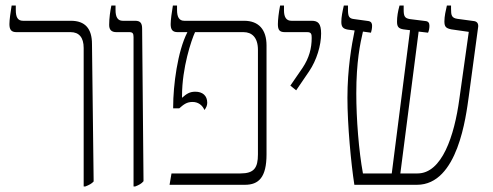

<svg xmlns="http://www.w3.org/2000/svg" viewBox="-20 -667 1780 693"><path d="M282 6H288C301 1 311 -4 318 -12L312 -508C312 -564 287 -592 236 -592H63C44 -592 37 -605 37 -631V-647H22C18 -623 14 -595 14 -580C14 -561 20 -551 39 -551H235C265 -551 282 -532 282 -494Z M462 6H468C481 1 491 -4 498 -13L493 -563C493 -583 487 -592 468 -592H423C405 -592 397 -605 397 -631V-647H382C378 -629 374 -601 374 -577C374 -560 382 -551 400 -551H447C459 -551 462 -546 462 -533Z M592 0H864C914 0 942 -27 942 -110V-503C942 -560 914 -592 861 -592H645C627 -592 619 -605 619 -631V-647H604C600 -623 596 -595 596 -580C596 -561 602 -551 621 -551H656V-550C621 -482 605 -359 605 -281V-276H627C643 -290 654 -299 675 -299C695 -299 710 -288 718 -270C724 -278 728 -286 728 -296C728 -322 711 -336 685 -336C664 -336 653 -328 637 -314V-321C637 -423 671 -523 684 -551H859C889 -551 911 -532 911 -487V-110C911 -61 897 -41 848 -41H599Z M1049 -341 1096 -410C1123 -450 1139 -503 1139 -546C1139 -582 1128 -592 1105 -592H1032C1014 -592 1005 -604 1005 -630V-647H991C986 -622 983 -595 983 -580C983 -560 988 -551 1008 -551H1089C1104 -551 1105 -543 1105 -530C1105 -493 1096 -458 1072 -422L1028 -358Z M1259 0H1485C1633 0 1662 -248 1672 -319L1706 -571C1707 -584 1700 -590 1690 -591L1631 -599C1610 -602 1608 -612 1608 -635V-647H1593C1589 -630 1584 -608 1584 -590C1584 -570 1590 -565 1609 -561L1672 -552L1638 -310C1620 -176 1575 -41 1487 -41H1425L1491 -553L1525 -549C1528 -555 1530 -565 1530 -574C1530 -584 1526 -590 1516 -591L1460 -598C1441 -601 1437 -608 1437 -632V-647H1422C1416 -625 1413 -607 1413 -589C1413 -571 1418 -564 1436 -561L1460 -558L1394 -41H1290C1275 -122 1266 -238 1266 -330C1266 -444 1280 -510 1290 -553L1319 -549C1321 -556 1323 -564 1323 -574C1323 -583 1320 -589 1310 -591L1259 -598C1240 -600 1236 -607 1236 -632V-647H1221C1216 -625 1212 -606 1212 -588C1212 -570 1218 -563 1236 -560L1260 -557C1249 -504 1234 -418 1234 -314C1234 -216 1247 -77 1259 0Z"/></svg>

Font: Noto Serif Hebrew Condensed ExtraLight
Style: Regular
Weight: 200
Width: 3
Designer: Monotype Design Team
Foundry: Monotype Imaging Inc.
Version: Version 2.004